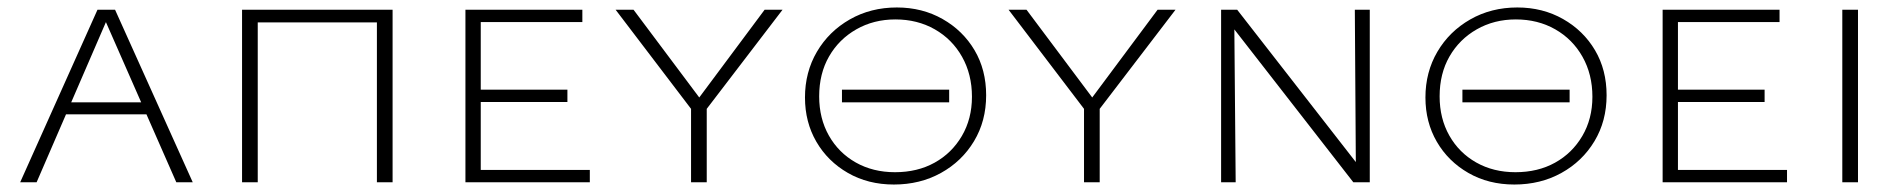

<svg xmlns="http://www.w3.org/2000/svg" viewBox="-20 -488 5097 514"><path d="M34 0 241 -462H288L496 0H452L256 -446H271L78 0ZM135 -182 147 -214H376L391 -182Z M989 0V-462H1031V0ZM628 0V-462H670V0ZM642 -428V-462H1016V-428Z M1226 0V-462H1267V0ZM1240 0V-33H1559V0ZM1240 -215V-248H1499V-215ZM1240 -429V-462H1539V-429Z M1832 -194 1628 -462H1676L1861 -215H1843L2027 -462H2075L1870 -194ZM1830 0V-207H1872V0Z M2373 6Q2304 6 2250 -25Q2196 -56 2165.5 -108.5Q2135 -161 2135 -227Q2135 -295 2167 -349.5Q2199 -404 2255 -436Q2311 -468 2381 -468Q2449 -468 2503.5 -437Q2558 -406 2589 -353.5Q2620 -301 2620 -233Q2620 -164 2587.5 -110Q2555 -56 2499 -25Q2443 6 2373 6ZM2376 -27Q2436 -27 2482 -52.5Q2528 -78 2555 -124Q2582 -170 2582 -229Q2582 -289 2555.5 -336Q2529 -383 2482.5 -409.5Q2436 -436 2377 -436Q2319 -436 2272.5 -409.5Q2226 -383 2199.5 -337Q2173 -291 2173 -230Q2173 -171 2199 -125Q2225 -79 2271 -53Q2317 -27 2376 -27ZM2234 -214V-248H2521V-214Z M2884 -194 2680 -462H2728L2913 -215H2895L3079 -462H3127L2922 -194ZM2882 0V-207H2924V0Z M3249 0V-462H3284L3288 0ZM3624 0H3603L3266 -433V-462H3292L3623 -37ZM3647 -462V0H3610L3607 -462Z M4034 6Q3965 6 3911 -25Q3857 -56 3826.5 -108.5Q3796 -161 3796 -227Q3796 -295 3828 -349.5Q3860 -404 3916 -436Q3972 -468 4042 -468Q4110 -468 4164.5 -437Q4219 -406 4250 -353.5Q4281 -301 4281 -233Q4281 -164 4248.5 -110Q4216 -56 4160 -25Q4104 6 4034 6ZM4037 -27Q4097 -27 4143 -52.5Q4189 -78 4216 -124Q4243 -170 4243 -229Q4243 -289 4216.5 -336Q4190 -383 4143.5 -409.5Q4097 -436 4038 -436Q3980 -436 3933.5 -409.5Q3887 -383 3860.5 -337Q3834 -291 3834 -230Q3834 -171 3860 -125Q3886 -79 3932 -53Q3978 -27 4037 -27ZM3895 -214V-248H4182V-214Z M4431 0V-462H4472V0ZM4445 0V-33H4764V0ZM4445 -215V-248H4704V-215ZM4445 -429V-462H4744V-429Z M4912 0V-462H4954V0Z"/></svg>

Font: Ysabeau SC ExtraLight
Style: Regular
Weight: 250
Designer: Christian Thalmann (Catharsis Fonts)
Version: Version 2.001;gftools[0.9.30]; featfreeze: smcp